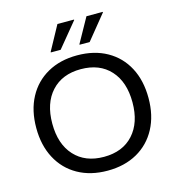

<svg xmlns="http://www.w3.org/2000/svg" viewBox="-128 -999 1023 1118"><g transform="rotate(-15 383.5 -440.5)"><path d="M383.3 10Q280.8 10 204.6 -32.9Q128.3 -75.8 86.7 -154.2Q45 -232.5 45 -337.5Q45 -443.3 86.7 -521.2Q128.3 -599.2 204.6 -642.1Q280.8 -685 383.3 -685Q486.7 -685 562.9 -642.1Q639.2 -599.2 680.4 -521.2Q721.7 -443.3 721.7 -337.5Q721.7 -232.5 680 -154.2Q638.3 -75.8 562.1 -32.9Q485.8 10 383.3 10ZM383.3 -73.3Q496.7 -73.3 560.8 -144.2Q625 -215 625 -337.5Q625 -460.8 560.8 -531.2Q496.7 -601.7 383.3 -601.7Q270.8 -601.7 206.3 -531.2Q141.7 -460.8 141.7 -337.5Q141.7 -214.2 206.3 -143.8Q270.8 -73.3 383.3 -73.3ZM414.2 -740.8V-744.2L495.8 -890.8H594.2V-887.5L475 -740.8ZM240.8 -740.8V-744.2L320.8 -890.8H420.8V-887.5L300 -740.8Z"/></g></svg>

Font: Funnel Display
Style: Regular
Weight: 400
Designer: NORD ID, Kristian Moeller
Foundry: Dicotype
Version: Version 1.000